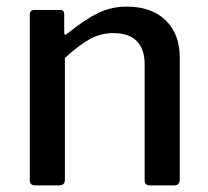

<svg xmlns="http://www.w3.org/2000/svg" viewBox="-20 -560 628 580"><path d="M70 -16V-515Q70 -530 83 -530H162Q174 -530 174 -517V-462Q174 -456 176.5 -455Q179 -454 184 -459Q236 -501 276 -520.5Q316 -540 363 -540Q438 -540 480.5 -498.5Q523 -457 523 -387V-18Q523 0 506 0H432Q417 0 417 -16V-366Q417 -411 393.5 -435.5Q370 -460 323 -460Q285 -460 252.5 -442.5Q220 -425 176 -385V-17Q176 -8 171.5 -4Q167 0 157 0H86Q70 0 70 -16Z"/></svg>

Font: n
Style: Regular
Weight: 500
Designer: Pablo Impallari, Rodrigo Fuenzalida
Foundry: Impallari Type
Version: Version 1.002; ttfautohint (v1.5)